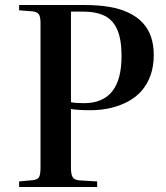

<svg xmlns="http://www.w3.org/2000/svg" viewBox="-20 -743 660 763"><path d="M56 0V-22L110 -27Q129 -29 135 -39Q141 -49 141 -78V-651Q141 -676 134.5 -686Q128 -696 108 -698L56 -702V-723H318Q372 -723 415.5 -715.5Q459 -708 492 -692Q525 -676 547 -652.5Q569 -629 580 -597Q591 -565 591 -524Q591 -480 578.5 -444.5Q566 -409 543.5 -383Q521 -357 489.5 -340Q458 -323 420 -314Q382 -305 340 -305Q313 -305 291.5 -306.5Q270 -308 262 -310V-76Q262 -50 269 -38.5Q276 -27 299 -26L366 -22V0ZM314 -333Q388 -333 425.5 -379.5Q463 -426 463 -520Q463 -585 446.5 -624Q430 -663 396 -680Q362 -697 308 -697H262V-337Q269 -335 283.5 -334Q298 -333 314 -333Z"/></svg>

Font: Literata 60pt Medium
Style: Regular
Weight: 500
Designer: Latin by Veronika Burian and Jose Scaglione. Greek by Irene Vlachou. Cyrillic by Vera Evstafieva.
Foundry: TypeTogether
Version: Version 3.103;gftools[0.9.29]